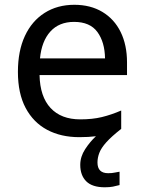

<svg xmlns="http://www.w3.org/2000/svg" viewBox="-20 -566 604 806"><path d="M389.2 116.2Q389.2 161.1 434.1 161.1Q450.2 161.1 462.2 158.4Q474.1 155.8 481.9 154.8V210.9Q467.8 214.8 453.9 217.5Q439.9 220.2 419.9 220.2Q367.2 220.2 342 195.1Q316.9 169.9 316.9 126Q316.9 91.8 337.4 60.3Q357.9 28.8 382.8 5.9Q352.1 9.8 313 9.8Q235.8 9.8 178 -21Q120.1 -51.8 87.6 -112.8Q55.2 -173.8 55.2 -264.2Q55.2 -352.1 84.5 -415Q113.8 -478 167.5 -512Q221.2 -545.9 292 -545.9Q359.9 -545.9 409.9 -515.9Q460 -485.8 486.6 -431.4Q513.2 -377 513.2 -304.2V-251H146Q147.9 -160.2 192.4 -112.5Q236.8 -64.9 316.9 -64.9Q368.2 -64.9 407.5 -74.5Q446.8 -84 488.8 -102.1V-24.9Q448.2 6.8 426.5 31Q404.8 55.2 397 75.7Q389.2 96.2 389.2 116.2ZM291 -474.1Q228 -474.1 191.4 -433.6Q154.8 -393.1 147.9 -320.8H420.9Q419.9 -389.2 388.9 -431.6Q357.9 -474.1 291 -474.1Z"/></svg>

Font: Defago Noto Sans
Style: Regular
Weight: 400
Designer: John M. Durdin
Foundry: Lao IT Dev Co., Ltd.
Version: Version 1.000 2007 initial release